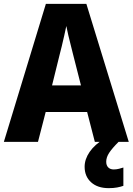

<svg xmlns="http://www.w3.org/2000/svg" viewBox="-20 -736 688 996"><path d="M472 0 432 -155H217L177 0H0L218 -716H428L648 0ZM360 -450Q355 -471 348 -498Q341 -525 334.5 -552.5Q328 -580 324 -601Q320 -581 313.5 -552.5Q307 -524 300.5 -496.5Q294 -469 289 -451L250 -293H400ZM531 103Q531 122 541.5 132.5Q552 143 570 143Q584 143 597.5 139.5Q611 136 620 133V228Q606 233 587.5 236.5Q569 240 544 240Q486 240 452.5 209.5Q419 179 419 129Q419 90 445 52Q471 14 523 -18L595 0Q562 33 546.5 56.5Q531 80 531 103Z"/></svg>

Font: Noto Sans Tamil SemiCondensed ExtraBold
Style: Regular
Weight: 800
Width: 4
Designer: Jelle Bosma - Monotype Design Team
Foundry: Monotype Imaging Inc.
Version: Version 2.004; ttfautohint (v1.8.4.7-5d5b)